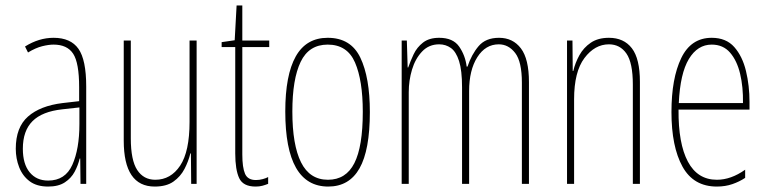

<svg xmlns="http://www.w3.org/2000/svg" viewBox="-20 -676 2822 706"><path d="M177 -537Q240 -537 268.5 -496.5Q297 -456 297 -358V0H276L275 -93H273Q267 -68 254.5 -44.5Q242 -21 218.5 -5.5Q195 10 157 10Q115 10 89 -9.5Q63 -29 50.5 -61Q38 -93 38 -129Q38 -208 83 -247.5Q128 -287 210 -297L271 -304V-355Q271 -445 249 -478.5Q227 -512 177 -512Q159 -512 135 -506Q111 -500 83 -483L72 -505Q123 -537 177 -537ZM209 -274Q135 -266 99.5 -230.5Q64 -195 64 -129Q64 -73 89 -42.5Q114 -12 157 -12Q220 -12 246 -70Q272 -128 272 -220V-281Z M703 -527V0H683L682 -112H680Q673 -83 658.5 -55Q644 -27 618 -8.5Q592 10 549 10Q435 10 435 -159V-527H461V-167Q461 -87 484.5 -51Q508 -15 551 -15Q608 -15 642.5 -67Q677 -119 677 -228V-527Z M921 -14Q934 -14 946.5 -17.5Q959 -21 966 -25V0Q956 4 945 7Q934 10 920 10Q874 10 859.5 -21Q845 -52 845 -112V-503H795V-521L843 -528L850 -656H871V-527H970V-503H871V-108Q871 -60 881 -37Q891 -14 921 -14Z M1340 -264Q1340 -124 1302 -57Q1264 10 1187 10Q1029 10 1029 -266Q1029 -400 1067.5 -468.5Q1106 -537 1185 -537Q1270 -537 1305 -464Q1340 -391 1340 -264ZM1055 -266Q1055 -143 1087 -79Q1119 -15 1186 -15Q1252 -15 1283 -76Q1314 -137 1314 -265Q1314 -380 1285.5 -446Q1257 -512 1185 -512Q1116 -512 1085.5 -448.5Q1055 -385 1055 -266Z M1815 -537Q1866 -537 1895.5 -498Q1925 -459 1925 -374V0H1899V-372Q1899 -449 1874.5 -481Q1850 -513 1814 -513Q1765 -513 1735 -465.5Q1705 -418 1705 -341V0H1679V-355Q1679 -417 1668 -451.5Q1657 -486 1638 -499.5Q1619 -513 1595 -513Q1557 -513 1532 -486.5Q1507 -460 1495 -420Q1483 -380 1483 -337V0H1457V-527H1476L1479 -428H1481Q1489 -451 1501 -476.5Q1513 -502 1535.5 -519.5Q1558 -537 1595 -537Q1646 -537 1668.5 -504.5Q1691 -472 1696 -431H1699Q1714 -476 1740 -506.5Q1766 -537 1815 -537Z M2219 -537Q2274 -537 2303.5 -498.5Q2333 -460 2333 -375V0H2307V-365Q2307 -445 2283.5 -479Q2260 -513 2219 -513Q2167 -513 2129 -462.5Q2091 -412 2091 -311V0H2065V-527H2085L2086 -415H2088Q2095 -445 2110.5 -473Q2126 -501 2152.5 -519Q2179 -537 2219 -537Z M2597 -537Q2650 -537 2680 -503Q2710 -469 2723 -415Q2736 -361 2736 -301V-273H2475Q2474 -148 2509.5 -81.5Q2545 -15 2616 -15Q2668 -15 2720 -52V-22Q2699 -8 2673 1Q2647 10 2616 10Q2530 10 2489.5 -63.5Q2449 -137 2449 -264Q2449 -388 2485 -462.5Q2521 -537 2597 -537ZM2597 -512Q2545 -512 2513 -459Q2481 -406 2476 -297H2712Q2713 -356 2701.5 -404.5Q2690 -453 2664.5 -482.5Q2639 -512 2597 -512Z"/></svg>

Font: Noto Sans Gujarati ExtraCondensed Thin
Style: Regular
Weight: 100
Width: 2
Designer: Jelle Bosma - Monotype Design Team, Universal Thirst
Foundry: Monotype Imaging Inc.
Version: Version 2.106; ttfautohint (v1.8.4.7-5d5b)